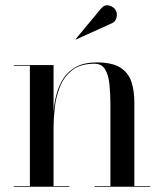

<svg xmlns="http://www.w3.org/2000/svg" viewBox="-20 -706 620 726"><path d="M404 -618.5 267 -556.5 266 -558 361.5 -673Q375.5 -690 393 -685Q410.5 -680 417.5 -667.5Q424.5 -655 420.5 -639.5Q416.5 -624 404 -618.5ZM32 -2.5H93V-457.5H32V-460H182.5V-284Q185 -317 193.8 -350Q202.5 -383 220.2 -410Q238 -437 268.5 -453.5Q299 -470 345.5 -470Q404 -470 434.8 -450.5Q465.5 -431 476.8 -396.8Q488 -362.5 488 -319V-2.5H548V0H337.5V-2.5H397.5V-308Q397.5 -350 394 -385.8Q390.5 -421.5 377.8 -443.2Q365 -465 337 -465Q283.5 -465 252.5 -440.2Q221.5 -415.5 206.5 -377.5Q191.5 -339.5 187 -298Q182.5 -256.5 182.5 -223V-2.5H242.5V0H32Z"/></svg>

Font: Bodoni* 72pt
Style: Regular
Weight: 400
Version: Version 2.3